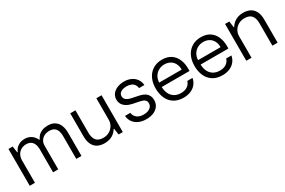

<svg xmlns="http://www.w3.org/2000/svg" viewBox="83 -1436 3494 2351"><g transform="rotate(-30 1830.5 -260.0)"><path d="M155.3 -431.6 156.7 -302.7V0H83V-520.5H142.6ZM298.3 -462.9Q259.3 -462.9 226.8 -445.3Q194.3 -427.7 175 -392.8Q155.8 -357.9 155.8 -308.1L153.3 -431.6H162.1Q171.9 -458 192.6 -480.2Q213.4 -502.4 244.4 -515.9Q275.4 -529.3 313.5 -529.3Q366.7 -529.3 405.5 -503.2Q444.3 -477.1 465.3 -430.7H473.6Q483.4 -457 505.4 -479.5Q527.3 -502 561.8 -515.6Q596.2 -529.3 641.1 -529.3Q704.1 -529.3 742.7 -501.2Q781.2 -473.1 797.9 -428Q814.5 -382.8 814.5 -326.7V0H741.2V-320.3Q741.2 -370.1 727.8 -401.9Q714.4 -433.6 688.7 -448.2Q663.1 -462.9 625 -462.9Q586.4 -462.9 554.7 -447.5Q522.9 -432.1 504.6 -403.1Q486.3 -374 486.3 -335L485.8 0H413.1V-320.3Q413.1 -369.6 398.9 -401.4Q384.8 -433.1 359.1 -448Q333.5 -462.9 298.3 -462.9Z M1326.7 -88.9 1325.2 -217.8V-520.5H1398.9V0H1339.4ZM1161.1 -57.6Q1206.5 -57.6 1244.1 -78.6Q1281.7 -99.6 1303.5 -136.2Q1325.2 -172.9 1325.2 -217.8L1326.7 -88.9H1321.3Q1303.2 -59.6 1278.1 -37.8Q1252.9 -16.1 1218.8 -3.9Q1184.6 8.3 1141.1 8.3Q1085 8.3 1043.7 -12.7Q1002.4 -33.7 979.2 -79.3Q956.1 -125 956.1 -195.8V-520.5H1029.8V-205.6Q1029.8 -132.3 1060.5 -95Q1091.3 -57.6 1161.1 -57.6Z M1521 -157.7H1595.7Q1602.5 -111.3 1637 -84.2Q1671.4 -57.1 1730 -57.1Q1767.6 -57.1 1795.4 -68.6Q1823.2 -80.1 1837.9 -100.3Q1852.5 -120.6 1852.5 -147Q1852.5 -172.4 1839.4 -187.5Q1826.2 -202.6 1807.6 -209.5Q1789.1 -216.3 1764.2 -221.2L1681.2 -237.8Q1631.3 -247.6 1597.4 -267.6Q1563.5 -287.6 1546.1 -316.4Q1528.8 -345.2 1528.8 -382.3Q1528.8 -427.7 1554.4 -460.9Q1580.1 -494.1 1623.8 -511.5Q1667.5 -528.8 1720.7 -528.8Q1774.4 -528.8 1817.4 -508.5Q1860.4 -488.3 1886.2 -451.7Q1912.1 -415 1916 -366.7H1840.8Q1837.4 -396.5 1822 -418Q1806.6 -439.5 1779.8 -450.9Q1752.9 -462.4 1716.3 -462.4Q1684.1 -462.4 1658.7 -453.6Q1633.3 -444.8 1618.9 -428Q1604.5 -411.1 1604.5 -386.7Q1604.5 -354 1629.4 -334.7Q1654.3 -315.4 1698.7 -306.2L1800.3 -285.2Q1841.8 -276.4 1870.1 -258.3Q1898.4 -240.2 1913.3 -212.4Q1928.2 -184.6 1928.2 -147.9Q1928.2 -100.6 1903.3 -64.9Q1878.4 -29.3 1834 -10.3Q1789.6 8.8 1731.4 8.8Q1669.9 8.8 1623.8 -12.2Q1577.6 -33.2 1551.3 -70.8Q1524.9 -108.4 1521 -157.7Z M2013.7 -261.2Q2013.7 -342.3 2043.9 -402.8Q2074.2 -463.4 2128.9 -496.1Q2183.6 -528.8 2255.4 -528.8Q2330.6 -528.8 2381.1 -494.9Q2431.6 -460.9 2456.1 -403.3Q2480.5 -345.7 2480.5 -274.4V-239.3H2087.4Q2088.4 -187.5 2107.4 -146.2Q2126.5 -105 2164.6 -80.8Q2202.6 -56.6 2257.8 -56.6Q2312 -56.6 2347.4 -80.6Q2382.8 -104.5 2396 -147.5H2469.7Q2461.4 -100.1 2433.1 -64.9Q2404.8 -29.8 2359.9 -10.5Q2314.9 8.8 2257.8 8.8Q2176.3 8.8 2121.3 -27.1Q2066.4 -63 2040 -124Q2013.7 -185.1 2013.7 -261.2ZM2252.4 -463.4Q2208 -463.4 2171.1 -443.6Q2134.3 -423.8 2111.8 -387Q2089.4 -350.1 2087.4 -301.8H2405.8Q2405.8 -352.1 2386 -388.7Q2366.2 -425.3 2331.3 -444.3Q2296.4 -463.4 2252.4 -463.4Z M2563.5 -261.2Q2563.5 -342.3 2593.8 -402.8Q2624 -463.4 2678.7 -496.1Q2733.4 -528.8 2805.2 -528.8Q2880.4 -528.8 2930.9 -494.9Q2981.4 -460.9 3005.9 -403.3Q3030.3 -345.7 3030.3 -274.4V-239.3H2637.2Q2638.2 -187.5 2657.2 -146.2Q2676.3 -105 2714.4 -80.8Q2752.4 -56.6 2807.6 -56.6Q2861.8 -56.6 2897.2 -80.6Q2932.6 -104.5 2945.8 -147.5H3019.5Q3011.2 -100.1 2982.9 -64.9Q2954.6 -29.8 2909.7 -10.5Q2864.7 8.8 2807.6 8.8Q2726.1 8.8 2671.1 -27.1Q2616.2 -63 2589.8 -124Q2563.5 -185.1 2563.5 -261.2ZM2802.2 -463.4Q2757.8 -463.4 2720.9 -443.6Q2684.1 -423.8 2661.6 -387Q2639.2 -350.1 2637.2 -301.8H2955.6Q2955.6 -352.1 2935.8 -388.7Q2916 -425.3 2881.1 -444.3Q2846.2 -463.4 2802.2 -463.4Z M3217.3 -431.6 3218.8 -302.7V0H3145V-520.5H3204.6ZM3382.8 -462.9Q3337.4 -462.9 3299.8 -441.9Q3262.2 -420.9 3240.5 -384.3Q3218.8 -347.7 3218.8 -302.7L3217.3 -431.6H3222.7Q3240.7 -460.9 3265.9 -482.7Q3291 -504.4 3325.2 -516.6Q3359.4 -528.8 3402.8 -528.8Q3459 -528.8 3500.2 -507.8Q3541.5 -486.8 3564.7 -441.2Q3587.9 -395.5 3587.9 -324.7V0H3514.2V-314.9Q3514.2 -388.2 3483.4 -425.5Q3452.6 -462.9 3382.8 -462.9Z"/></g></svg>

Font: Wand UI Pro
Style: Regular
Weight: 400
Designer: Andreas Faust
Version: Version 1.003;FEAKit 1.0